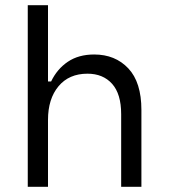

<svg xmlns="http://www.w3.org/2000/svg" viewBox="-20 -720 652 740"><path d="M165 0H87V-700H165V-406H177Q200 -454 241.5 -482Q283 -510 343 -510Q424 -510 474.5 -456.5Q525 -403 525 -296V0H447V-280Q447 -358 412 -397Q377 -436 317 -436Q246 -436 205.5 -387.5Q165 -339 165 -258Z"/></svg>

Font: Space Mono
Style: Regular
Weight: 400
Monospace: yes
Designer: Colophon Foundry / Benjamin Critton
Foundry: Colophon Foundry
Version: Version 1.000;PS 1.003;hotconv 1.0.81;makeotf.lib2.5.63406